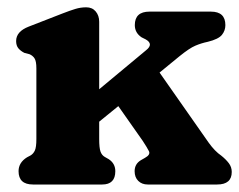

<svg xmlns="http://www.w3.org/2000/svg" viewBox="-20 -492 638 512"><path d="M68 0Q29.5 0 29.5 -35.5Q29.5 -58.5 52 -72.5L61.5 -77.5Q69 -82 73 -90.8Q77 -99.5 77 -121.5V-309.5Q77 -329 72 -336.5Q67 -344 58.5 -347.5L45 -351Q35 -356 29 -363.2Q23 -370.5 23 -382.5Q23 -408 56.5 -421L146.5 -456Q167 -464 181 -468.2Q195 -472.5 210 -472.5Q226 -472.5 235.2 -461.5Q244.5 -450.5 244.5 -434V-254L369.5 -358Q390.5 -374.5 368.5 -387L357.5 -392.5Q339.5 -404.5 339.5 -425Q339.5 -461 378.5 -461H542.5Q581 -461 581 -425Q581 -410.5 571.8 -399Q562.5 -387.5 534 -380.5Q517 -377 501 -370.2Q485 -363.5 458 -341.5L405.5 -298.5L536.5 -111.5Q553 -88.5 570 -77Q582.5 -67 590.2 -56.8Q598 -46.5 598 -33.5Q598 0 559 0H374Q358.5 0 348.8 -9.5Q339 -19 339 -35.5Q339 -55 356 -65L366.5 -71Q382 -79.5 377 -89.2Q372 -99 360.5 -116.5L295.5 -209L244.5 -167.5V-121.5Q244.5 -97.5 248 -87.8Q251.5 -78 259.5 -73.5L270 -67.5Q287.5 -56 287.5 -35.5Q287.5 0 252.5 0Z"/></svg>

Font: Fraunces 72pt S100
Style: Bold
Weight: 700
Version: Version 1.000; ttfautohint (v1.8.3)